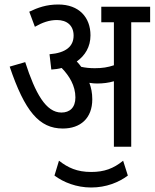

<svg xmlns="http://www.w3.org/2000/svg" viewBox="-20 -652 687 853"><path d="M390 -211C390 -239 385 -263 377 -284C389 -282 401 -281 411 -281C438 -281 462 -284 486 -291V0H563V-553H647V-622H430V-553H486V-362C459 -353 435 -349 401 -349C379 -349 360 -351 341 -355C335 -363 328 -372 321 -379C358 -405 382 -444 382 -495C382 -575 331 -632 239 -632C186 -632 148 -618 110 -600L135 -533C168 -552 199 -563 233 -563C277 -563 307 -539 307 -494C307 -446 273 -417 200 -411L208 -343C224 -344 239 -346 254 -350C288 -315 315 -271 315 -219C315 -174 290 -152 253 -152C184 -152 137 -237 92 -376L23 -356C90 -158 154 -81 259 -81C337 -81 390 -126 390 -211ZM385 181C452 181 508 158 548 128L527 62C484 97 443 112 385 112C322 112 282 93 242 62L222 128C262 158 320 181 385 181Z"/></svg>

Font: Noto Sans Devanagari UI Condensed
Style: Regular
Weight: 400
Width: 3
Designer: Jelle Bosma - Monotype Design Team
Foundry: Monotype Imaging Inc.
Version: Version 2.003